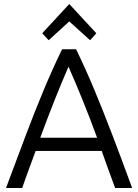

<svg xmlns="http://www.w3.org/2000/svg" viewBox="-20 -939 690 959"><path d="M10 0Q64 -145 109 -264Q154 -383 197.5 -487.5Q241 -592 290 -693H360Q409 -592 452.5 -487.5Q496 -383 541.5 -264Q587 -145 640 0H555Q537 -50 520 -95.5Q503 -141 488 -185H158Q142 -141 125 -95.5Q108 -50 91 0ZM181 -251H465Q428 -352 392.5 -439.5Q357 -527 322 -606Q288 -527 253 -439.5Q218 -352 181 -251ZM223 -738 191 -773 326 -919 461 -773 430 -738 326 -832Z"/></svg>

Font: Ubuntu Sans
Style: Regular
Weight: 400
Designer: Dalton Maag Ltd
Foundry: Dalton Maag Ltd
Version: Version 1.006; ttfautohint (v1.8.4.7-5d5b)